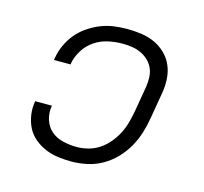

<svg xmlns="http://www.w3.org/2000/svg" viewBox="-84 -621 767 722"><g transform="rotate(15 300.0 -260.0)"><path d="M252 8Q225 8 199 4.5Q173 1 149.5 -9Q126 -19 106.5 -35.5Q87 -52 76 -74Q65 -96 61 -122.5Q57 -149 62 -176H127Q122 -148 130 -122Q138 -96 157 -79.5Q176 -63 202.5 -56.5Q229 -50 257 -50Q279 -50 302 -56Q325 -62 345 -75.5Q365 -89 381 -108.5Q397 -128 407.5 -149Q418 -170 424 -192.5Q430 -215 434 -237L451 -337Q454 -356 453 -375Q452 -394 444.5 -410Q437 -426 424 -438Q411 -450 394.5 -457.5Q378 -465 359.5 -467.5Q341 -470 322 -470Q296 -470 268 -464Q240 -458 215.5 -441.5Q191 -425 175.5 -400Q160 -375 155 -348V-344H90L91 -350Q95 -376 106 -401Q117 -426 134.5 -447.5Q152 -469 175.5 -485Q199 -501 224 -511Q249 -521 275 -524.5Q301 -528 327 -528Q355 -528 382.5 -524Q410 -520 434 -509Q458 -498 477 -479.5Q496 -461 506.5 -436.5Q517 -412 518.5 -384Q520 -356 515 -328L498 -228Q493 -198 484 -168.5Q475 -139 459.5 -111.5Q444 -84 421.5 -60.5Q399 -37 371 -21Q343 -5 312 1.5Q281 8 252 8Z"/></g></svg>

Font: Iosevka Aile Light Oblique
Style: Regular
Weight: 300
Italic angle: -9°
Designer: Belleve Invis
Foundry: Belleve Invis
Version: Version 31.1.0; ttfautohint (v1.8.4)